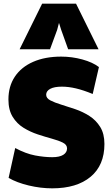

<svg xmlns="http://www.w3.org/2000/svg" viewBox="-20 -1012 603 1048"><path d="M265 16Q202 16 137 0.5Q72 -15 27 -41L63 -204Q121 -173 171.5 -163.5Q222 -154 265 -154Q305 -154 325.5 -167Q346 -180 346 -202Q346 -222 323 -233.5Q300 -245 263.5 -255Q227 -265 186 -278.5Q145 -292 108.5 -314.5Q72 -337 49 -374.5Q26 -412 26 -469Q26 -541 61 -593.5Q96 -646 161 -674.5Q226 -703 314 -703Q373 -703 429.5 -687.5Q486 -672 520 -646L486 -499Q435 -520 394.5 -529.5Q354 -539 318 -539Q276 -539 254 -527Q232 -515 232 -495Q232 -476 255 -464Q278 -452 314 -441Q350 -430 391 -416Q432 -402 468 -379Q504 -356 527 -319Q550 -282 550 -226Q550 -110 474.5 -47Q399 16 265 16ZM87 -743 210 -992H395L518 -743H352L314 -849L302 -887L292 -849L253 -743Z"/></svg>

Font: Paytone One
Style: Regular
Weight: 400
Designer: Vernon Adams
Foundry: Vernon Adams
Version: Version 1.002; ttfautohint (v1.8.4.7-5d5b);gftools[0.9.23]